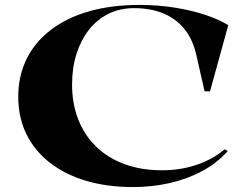

<svg xmlns="http://www.w3.org/2000/svg" viewBox="-20 -743 999 778"><path d="M903 -131Q857 -80 796 -48Q735 -16 664.5 -0.5Q594 15 519 15Q415 15 330 -10Q245 -35 183 -83Q121 -131 87.5 -198.5Q54 -266 54 -351Q54 -436 88 -504.5Q122 -573 186 -622Q250 -671 340.5 -697Q431 -723 543 -723Q621 -723 689 -712Q757 -701 812.5 -682.5Q868 -664 905 -641L831 -373H809L776 -518Q762 -582 728.5 -624Q695 -666 643.5 -688Q592 -710 523 -710Q466 -710 419.5 -687Q373 -664 340.5 -622.5Q308 -581 290 -524.5Q272 -468 272 -400Q272 -324 296.5 -260.5Q321 -197 368 -150.5Q415 -104 483 -78.5Q551 -53 637 -53Q711 -53 776.5 -75Q842 -97 890 -138Z"/></svg>

Font: Kalnia SemiExpanded Medium
Style: Regular
Weight: 500
Width: 6
Designer: Frida Medrano
Foundry: Frida Medrano
Version: Version 1.105